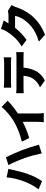

<svg xmlns="http://www.w3.org/2000/svg" viewBox="1501 -2381 958 4000"><g transform="rotate(-90 1980.0 -381.0)"><path d="M285 -722 462 -685Q460 -676 457 -665.5Q454 -655 452 -643Q438 -589 435 -570Q424 -512 400.5 -426.5Q377 -341 353 -276Q327 -199 286.5 -119.5Q246 -40 206 16L35 -56Q81 -115 123 -191Q165 -267 192 -337Q271 -538 285 -722ZM541 -684 703 -736Q736 -674 779 -577.5Q822 -481 852 -402Q881 -325 914 -223.5Q947 -122 966 -49L785 10Q736 -215 686 -348Q657 -431 615.5 -527Q574 -623 541 -684Z M1466 -580Q1546 -629 1624.5 -697.5Q1703 -766 1752 -826L1883 -701Q1811 -631 1720.5 -562Q1630 -493 1539 -439Q1323 -315 1104 -251L1029 -404Q1284 -469 1466 -580ZM1616 -540V-93Q1616 17 1626 52H1434Q1442 -5 1442 -93V-502Z M2270 -774H2523H2613H2670Q2727 -774 2786 -782V-627Q2737 -631 2670 -631H2422H2331H2270Q2198 -631 2154 -627V-782Q2210 -774 2270 -774ZM2140 -517H2405H2531H2649H2743H2795Q2815 -517 2845 -519Q2875 -521 2894 -524V-367Q2867 -370 2795 -370H2531H2405H2287H2193H2140Q2076 -370 2039 -366V-524Q2093 -517 2140 -517ZM2505 -123Q2476 -62 2423 -10.5Q2370 41 2302 75L2160 -27Q2209 -45 2257.5 -83.5Q2306 -122 2337 -165Q2373 -218 2388.5 -285.5Q2404 -353 2404 -437L2574 -438Q2574 -263 2505 -123Z M3836 -538Q3811 -460 3768 -373.5Q3725 -287 3663 -210Q3588 -118 3491 -48Q3394 22 3257 78L3113 -50Q3221 -83 3296 -122Q3366 -159 3419.5 -201.5Q3473 -244 3518 -296Q3567 -349 3602.5 -415.5Q3638 -482 3650 -546H3332L3386 -683H3559H3618H3653Q3678 -683 3706 -686.5Q3734 -690 3752 -696L3875 -620Q3852 -583 3836 -538ZM3483 -667Q3428 -571 3340 -475Q3252 -379 3149 -307L3013 -408Q3139 -487 3215 -574Q3265 -631 3324 -721Q3338 -742 3353.5 -776.5Q3369 -811 3377 -840L3554 -782Q3523 -737 3483 -667Z"/></g></svg>

Font: Merged Yaku Han JP Black
Style: Regular
Weight: 900
Designer: Ryoko NISHIZUKA 西塚涼子 (kana, bopomofo & ideographs); Paul D. Hunt (Latin, Greek & Cyrillic); Sandoll Communications 산돌커뮤니
Foundry: Adobe
Version: Version 2.004